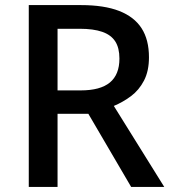

<svg xmlns="http://www.w3.org/2000/svg" viewBox="-20 -734 674 754"><path d="M298 -714Q389 -714 448 -691Q507 -668 536 -623Q565 -578 565 -509Q565 -455 545.5 -417.5Q526 -380 494.5 -356.5Q463 -333 427 -318L625 0H495L327 -287H206V0H93V-714ZM293 -621H206V-379H297Q374 -379 411.5 -410Q449 -441 449 -504Q449 -546 432.5 -571.5Q416 -597 381.5 -609Q347 -621 293 -621Z"/></svg>

Font: Noto Sans Oriya Medium
Style: Regular
Weight: 500
Version: Version 2.003